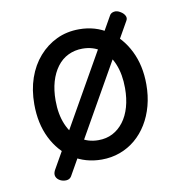

<svg xmlns="http://www.w3.org/2000/svg" viewBox="-74 -634 738 781"><g transform="rotate(-10 294.5 -244.0)"><path d="M295 19Q228 19 175.5 -15Q123 -49 93 -109.5Q63 -170 63 -250Q63 -309 80 -358Q97 -407 128.5 -443Q160 -479 202 -499Q244 -519 295 -519Q362 -519 414 -484.5Q466 -450 496 -389.5Q526 -329 526 -251Q526 -204 515 -163Q504 -122 483.5 -88.5Q463 -55 434.5 -31Q406 -7 370.5 6Q335 19 295 19ZM295 -61Q328 -61 354 -74.5Q380 -88 399 -113Q418 -138 428 -173Q438 -208 438 -251Q438 -308 420.5 -350.5Q403 -393 371 -416Q339 -439 295 -439Q263 -439 236 -426Q209 -413 190 -387.5Q171 -362 161 -327.5Q151 -293 151 -250Q151 -193 169 -150.5Q187 -108 219 -84.5Q251 -61 295 -61ZM159 65Q152 76 138.5 77Q125 78 113 72Q100 65 96 54Q92 43 99 29L429 -552Q434 -562 447 -564.5Q460 -567 474 -558Q486 -551 491.5 -540.5Q497 -530 491 -520Z"/></g></svg>

Font: Playwrite HR Lijeva
Style: Regular
Weight: 400
Designer: Veronika Burian, José Scaglione
Foundry: TypeTogether
Version: Version 1.002